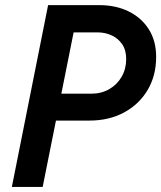

<svg xmlns="http://www.w3.org/2000/svg" viewBox="-20 -740 638 760"><path d="M173.3 -262.7 194.3 -369.1H340.8Q381.3 -369.1 412.6 -387.2Q443.8 -405.3 461.7 -436.5Q479.5 -467.8 479.5 -506.3Q479.5 -542 463.4 -565.2Q447.3 -588.4 421.6 -600.1Q396 -611.8 366.7 -611.8H236.8L259.3 -719.7H373Q438.5 -719.7 489.3 -694.8Q540 -669.9 569.1 -624Q598.1 -578.1 598.1 -514.6Q598.1 -440.9 564.5 -384Q530.8 -327.1 471.2 -294.9Q411.6 -262.7 334 -262.7ZM26.9 0 170.4 -719.7H293L148.9 0Z"/></svg>

Font: Reddit Sans SemiBold
Style: Italic
Weight: 600
Italic angle: -11.25°
Designer: Stephen Hutchings
Version: Version 1.013